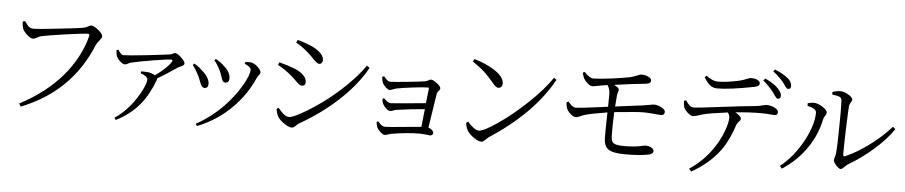

<svg xmlns="http://www.w3.org/2000/svg" viewBox="-45 -1113 7003 1486"><g transform="rotate(5 3456.0 -370.5)"><path d="M135 3 121 -20Q318 -122 447 -271Q572 -417 616 -588Q619 -604 605 -604Q575 -604 430 -584Q288 -563 246 -554Q234 -551 214 -540Q193 -529 183 -529Q164 -529 136 -555Q110 -579 102 -599Q95 -620 93 -653L111 -660Q128 -635 138 -624Q157 -606 179 -606Q218 -606 379 -624Q537 -641 572 -649Q584 -651 601 -661Q616 -670 624 -670Q645 -670 680.5 -641.5Q716 -613 716 -593Q716 -582 697.5 -560Q679 -538 673 -524Q521 -149 135 3Z M877 42 865 26Q929 -16 986 -85Q1033 -144 1065 -207Q1093 -263 1093 -290Q1093 -306 1076 -317Q1065 -325 1038 -335L1040 -350Q1045 -350 1054 -350Q1077 -350 1087 -349Q1122 -346 1149 -329Q1241 -396 1270 -443Q1276 -454 1274 -457.5Q1272 -461 1261 -461Q1236 -461 1126 -443Q1016 -425 958 -411Q945 -408 931 -400Q919 -393 909 -393Q894 -393 873 -411.5Q852 -430 844 -449Q836 -468 836 -497L850 -502Q863 -481 871 -474Q881 -463 895 -463Q930 -463 1076 -479Q1210 -494 1250 -500Q1260 -501 1273 -508Q1284 -514 1290 -514Q1307 -514 1338 -485Q1369 -456 1369 -439Q1369 -425 1339 -413Q1325 -408 1320 -404Q1238 -347 1169 -307Q1169 -302 1166 -293Q1123 -177 1059 -100Q988 -14 877 42Z M1507 34 1496 17Q1609 -44 1706 -143Q1786 -226 1837 -316Q1883 -395 1883 -436Q1883 -457 1833 -479L1838 -493Q1839 -493 1842 -493Q1869 -496 1882 -493Q1907 -489 1934 -464Q1961 -439 1961 -421Q1961 -413 1950 -399.5Q1939 -386 1935 -376Q1878 -246 1779 -146Q1664 -28 1507 34ZM1540 -265Q1526 -265 1517 -277Q1511 -285 1501 -311Q1491 -338 1483 -354Q1464 -394 1434 -435L1445 -446Q1474 -431 1510 -397Q1568 -345 1568 -299Q1568 -265 1540 -265ZM1696 -320Q1683 -320 1675 -332Q1670 -340 1662 -365Q1653 -392 1646 -407Q1621 -458 1597 -485L1608 -496Q1649 -474 1677 -445Q1726 -403 1726 -353Q1726 -338 1717.5 -329Q1709 -320 1696 -320Z M2238 -18Q2217 -18 2181.5 -41.5Q2146 -65 2130 -89Q2123 -99 2116 -121Q2111 -140 2110 -153L2124 -162Q2150 -131 2165 -118Q2189 -98 2210 -98Q2244 -98 2348 -161Q2461 -229 2570 -323Q2700 -436 2777 -546L2799 -531Q2723 -393 2582 -264Q2454 -147 2291 -54Q2284 -50 2272 -38Q2253 -18 2238 -18ZM2289 -348Q2277 -348 2265 -357Q2258 -362 2241 -379Q2216 -405 2197 -420Q2146 -463 2091 -492L2100 -513Q2165 -497 2225 -473Q2268 -455 2292 -430Q2316 -405 2316 -378Q2316 -348 2289 -348ZM2407 -528Q2391 -528 2360 -561Q2333 -591 2313 -607Q2264 -651 2216 -676L2226 -698Q2278 -685 2343 -657Q2434 -611 2434 -559Q2434 -546 2426.5 -537Q2419 -528 2407 -528Z M2962 -24Q2946 -24 2924 -45Q2905 -63 2898 -79Q2890 -103 2890 -119L2901 -125Q2903 -123 2906 -119Q2934 -87 2957 -87Q2986 -87 3125 -101Q3208 -109 3238 -111Q3239 -123 3242 -150Q3249 -216 3253 -250Q3151 -242 3031 -225Q3021 -223 3007 -217Q2994 -212 2987 -212Q2973 -212 2954 -229Q2937 -245 2929 -261Q2921 -273 2919 -300L2931 -307Q2963 -273 2985 -273Q3000 -273 3119 -284Q3218 -294 3257 -297Q3267 -381 3270 -411Q3271 -419 3264 -419Q3226 -419 3147 -409Q3071 -400 3019 -390Q3010 -388 2995 -382Q2977 -374 2969 -374Q2954 -374 2933 -396Q2913 -416 2909 -432Q2905 -443 2903 -468V-471L2917 -476Q2918 -475 2920 -473Q2946 -438 2967 -438Q2997 -438 3102 -449Q3201 -459 3236 -465Q3249 -467 3262 -475Q3273 -482 3281 -482Q3297 -482 3327 -459Q3358 -436 3358 -420Q3358 -412 3347 -400Q3335 -386 3334 -375Q3327 -337 3307 -202Q3297 -138 3293 -110Q3309 -105 3321 -94.5Q3333 -84 3333 -74Q3333 -51 3310 -51Q3304 -51 3284 -54Q3250 -58 3232 -58Q3133 -58 3009 -37Q3002 -35 2988 -31Q2969 -24 2962 -24Z M3711 -37Q3686 -37 3649 -63Q3616 -87 3600 -111Q3583 -141 3581 -173L3595 -183Q3649 -121 3683 -121Q3720 -121 3827 -194Q3936 -269 4043 -370Q4165 -484 4227 -579L4248 -565Q4103 -298 3760 -73Q3753 -68 3741 -56Q3723 -37 3711 -37ZM3804 -464Q3786 -464 3753 -505Q3717 -548 3686 -577Q3650 -610 3591 -650L3602 -670Q3694 -643 3759 -601Q3836 -551 3836 -500Q3836 -484 3827 -474Q3818 -464 3804 -464Z M4826 -37Q4730 -37 4695 -63Q4661 -88 4660 -154Q4660 -176 4661 -253Q4663 -316 4663 -348Q4529 -326 4492 -314Q4474 -309 4453 -299Q4433 -290 4421 -290Q4404 -290 4380 -311Q4356 -332 4348 -355Q4341 -373 4341 -399L4355 -405Q4357 -403 4361 -399Q4377 -380 4386 -374Q4401 -363 4417 -363Q4440 -363 4555 -378Q4632 -388 4664 -392Q4665 -434 4665 -488Q4665 -531 4645 -559L4619 -555Q4603 -553 4573 -547Q4541 -540 4528 -540Q4512 -540 4491 -558Q4471 -575 4460 -595Q4454 -606 4446 -638L4460 -645Q4503 -599 4532 -600Q4582 -601 4677 -613Q4755 -624 4810 -634Q4841 -641 4875 -656Q4891 -663 4896 -663Q4931 -663 4954.5 -651Q4978 -639 4978 -623Q4978 -600 4946 -596Q4830 -584 4695 -565Q4735 -547 4735 -530Q4735 -522 4730.5 -509.5Q4726 -497 4725 -487Q4722 -462 4718 -399Q4789 -408 4907 -423Q4924 -425 4931 -426Q4956 -430 4985 -435Q5008 -440 5018 -440Q5044 -440 5073 -425Q5105 -409 5105 -391Q5105 -364 5076 -364Q5063 -364 5026 -368Q4970 -373 4939 -373Q4893 -373 4747 -358Q4726 -356 4715 -355Q4710 -247 4712 -172Q4712 -130 4729 -116Q4749 -100 4810 -100Q4903 -100 4960 -115Q4974 -118 4979 -118Q5009 -118 5028 -105Q5044 -94 5044 -81Q5044 -57 5004 -50Q4939 -37 4826 -37Z M5349 51 5330 31Q5432 -37 5501 -134Q5555 -209 5584 -291Q5606 -353 5606 -390Q5606 -410 5591 -429Q5446 -410 5399 -397Q5392 -395 5378 -390Q5341 -378 5325 -377Q5309 -376 5284 -398Q5259 -420 5251 -441Q5247 -454 5245 -488L5261 -495Q5294 -444 5321 -444Q5354 -444 5527 -466Q5710 -489 5792 -496Q5833 -500 5868 -510Q5880 -513 5885 -513Q5917 -513 5946 -499Q5977 -484 5977 -464Q5977 -440 5951 -440Q5946 -440 5927 -442Q5884 -446 5855 -446Q5754 -446 5649 -435Q5696 -409 5696 -388Q5696 -378 5683 -366Q5669 -351 5664 -337Q5629 -227 5578 -152Q5496 -32 5349 51ZM5965 -568Q5956 -569 5938 -596Q5930 -608 5925 -615Q5924 -616 5923 -618Q5881 -670 5843 -699L5857 -716Q5929 -682 5958 -650Q5990 -618 5989 -592Q5987 -568 5965 -568ZM5493 -607Q5460 -607 5435 -627Q5414 -644 5389 -685L5403 -698Q5452 -660 5493 -660Q5559 -660 5660 -682Q5689 -689 5719 -702Q5738 -710 5747 -710Q5778 -710 5798 -700Q5818 -690 5818 -673Q5818 -652 5778 -644Q5588 -607 5493 -607ZM6039 -651Q6028 -651 6013 -675Q6003 -690 5996 -698Q5995 -699 5993 -702Q5952 -749 5914 -776L5926 -792Q5986 -768 6028 -735Q6061 -708 6061 -675Q6061 -650 6039 -651Z M6045 -32 6029 -52Q6135 -137 6206 -271Q6271 -394 6271 -487Q6271 -518 6201 -534V-554Q6233 -563 6255 -561Q6282 -559 6317 -537Q6354 -513 6354 -493Q6354 -483 6343.5 -468.5Q6333 -454 6331 -442Q6307 -324 6240 -223Q6165 -110 6045 -32ZM6499 -69Q6484 -69 6462.5 -94Q6441 -119 6441 -133Q6441 -141 6445 -153Q6452 -173 6454 -194Q6458 -239 6460 -383Q6463 -534 6459 -600Q6458 -617 6440 -626Q6423 -633 6385 -637L6383 -657Q6415 -669 6445 -669Q6473 -669 6507.5 -648.5Q6542 -628 6542 -611Q6542 -601 6533 -590Q6523 -576 6521 -560Q6518 -529 6513 -382Q6509 -243 6509 -183Q6509 -167 6524 -170Q6621 -213 6717 -286Q6806 -353 6874 -430L6894 -413Q6837 -328 6740 -245Q6652 -168 6551 -109Q6542 -103 6527 -88Q6509 -69 6499 -69Z"/></g></svg>

Font: GenRyuMin TW R
Style: Regular
Weight: 400
Version: Version 1.501;PS 1;hotconv 16.6.51;makeotf.lib2.5.65220